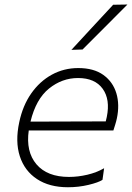

<svg xmlns="http://www.w3.org/2000/svg" viewBox="-20 -798 570 828"><path d="M273 9.5Q193 9.5 139.5 -25.8Q86 -61 65.5 -124.2Q45 -187.5 63 -271Q78 -342.5 114.5 -394.8Q151 -447 203.2 -475.8Q255.5 -504.5 317.5 -504.5Q384.5 -504.5 425.8 -474.8Q467 -445 481.8 -395.8Q496.5 -346.5 484 -287.5Q481.5 -275.5 477 -261Q472.5 -246.5 469 -235.5H104Q91 -144 137.2 -89.5Q183.5 -35 277.5 -35Q316.5 -35 356.8 -44.5Q397 -54 429 -72.5L422 -22.5Q404.5 -11 362 -0.8Q319.5 9.5 273 9.5ZM316.5 -461.5Q247.5 -461.5 191.2 -416Q135 -370.5 111.5 -273.5L436 -274.5Q438.5 -284.5 440.5 -293.5Q456 -369 422.8 -415.2Q389.5 -461.5 316.5 -461.5ZM288 -583Q334 -633 378.5 -681Q423 -729 468 -777.5L529.5 -778.5Q480.5 -729 432.2 -680.8Q384 -632.5 336 -584.5Z"/></svg>

Font: Commissioner ExtraLight
Style: Italic
Weight: 200
Italic angle: -12°
Designer: Kostas Bartsokas
Foundry: Kostas Bartsokas
Version: Version 1.000; ttfautohint (v1.8.3)